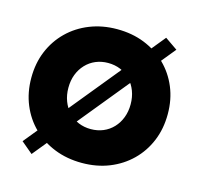

<svg xmlns="http://www.w3.org/2000/svg" viewBox="-111 -859 1044 1010"><g transform="rotate(15 411.5 -354.0)"><path d="M146 33 83 -20 672 -741 740 -694ZM41 -354Q41 -434 68.5 -500Q96 -566 146 -615Q196 -664 264 -691Q332 -718 412 -718Q494 -718 561.5 -691Q629 -664 679 -615Q729 -566 756.5 -500Q784 -434 784 -355Q784 -275 756.5 -208.5Q729 -142 679 -93Q629 -44 561.5 -17Q494 10 413 10Q332 10 264 -17Q196 -44 146 -93Q96 -142 68.5 -208.5Q41 -275 41 -354ZM582 -354Q582 -393 569.5 -426Q557 -459 534 -483.5Q511 -508 480 -521Q449 -534 412 -534Q376 -534 345 -521Q314 -508 291 -483.5Q268 -459 255.5 -426.5Q243 -394 243 -354Q243 -315 255.5 -282Q268 -249 291 -224.5Q314 -200 345 -187Q376 -174 412 -174Q449 -174 480 -187Q511 -200 534 -224.5Q557 -249 569.5 -282Q582 -315 582 -354Z"/></g></svg>

Font: Mach ExtraBold
Style: Regular
Weight: 800
Version: Version 1.002